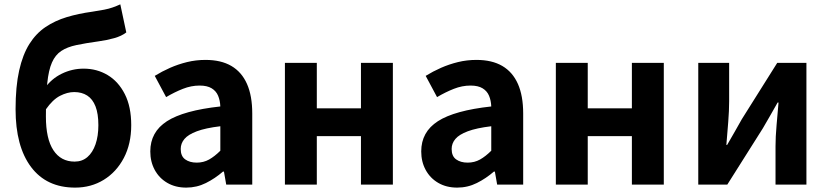

<svg xmlns="http://www.w3.org/2000/svg" viewBox="-20 -849 3808 883"><path d="M325.5 13.8Q194 13.8 122.8 -81Q51.6 -175.8 51.6 -346.9Q51.6 -451.4 68.1 -524.7Q84.5 -598 115.1 -646.7Q145.8 -695.3 189.3 -724.6Q232.8 -753.9 287 -770.3Q341.2 -786.6 403.8 -795.1Q437.3 -800.1 459.3 -804.5Q481.3 -808.8 498.7 -815Q516 -821.2 533.3 -829L560.8 -699.9Q539.1 -683 505 -673.5Q470.9 -664 434.4 -659Q373.6 -650.6 331.4 -641.7Q289.1 -632.8 261.7 -614.6Q234.3 -596.5 218.9 -561.5Q203.4 -526.4 197.3 -466.3Q191.1 -406.2 191.1 -313.1Q191.1 -210.5 225.5 -158.2Q259.9 -105.8 323.2 -105.8Q357.8 -105.8 382 -126.7Q406.2 -147.5 419.3 -185.4Q432.4 -223.2 432.4 -273.4Q432.4 -325.8 419.3 -359.6Q406.2 -393.4 381.2 -409.5Q356.2 -425.6 321.2 -425.6Q289.8 -425.6 255.9 -408.2Q222.1 -390.8 190.7 -345.7L184.5 -441.9Q216.5 -487 264.2 -510.1Q311.8 -533.3 364.7 -533.3Q425.7 -533.3 475.1 -503.7Q524.5 -474.2 554 -416.2Q583.5 -358.3 583.5 -273.4Q583.5 -187.4 549.5 -122.6Q515.5 -57.9 457.3 -22.1Q399.1 13.8 325.5 13.8Z M836.4 13.8Q786.9 13.8 749.6 -7.9Q712.4 -29.5 691.8 -67.2Q671.2 -105 671.2 -152.6Q671.2 -242.2 747.9 -291.6Q824.7 -341 993.3 -359.4Q992.2 -386.8 983.1 -408.6Q974 -430.4 953.4 -442.9Q932.8 -455.5 898.1 -455.5Q859.3 -455.5 821.3 -440.5Q783.3 -425.6 744 -402.4L691.7 -500.1Q725.1 -520.7 762.2 -537.1Q799.3 -553.4 840.3 -563.5Q881.3 -573.5 925.1 -573.5Q996.4 -573.5 1044 -545.7Q1091.6 -517.8 1115.9 -463Q1140.1 -408.3 1140.1 -327V0H1020.4L1009.9 -59.9H1005.4Q969.3 -28.4 927 -7.3Q884.8 13.8 836.4 13.8ZM884.7 -101.1Q916.1 -101.1 941.6 -115.4Q967.1 -129.7 993.3 -155.8V-268.4Q925.4 -260.3 885.2 -245.2Q845 -230.1 828.1 -209.7Q811.1 -189.3 811.1 -163.8Q811.1 -130.8 831.7 -116Q852.3 -101.1 884.7 -101.1Z M1290.3 0V-559.8H1437V-350.9H1640V-559.8H1786.8V0H1640V-222.8H1437V0Z M2082.4 13.8Q2032.9 13.8 1995.6 -7.9Q1958.4 -29.5 1937.8 -67.2Q1917.2 -105 1917.2 -152.6Q1917.2 -242.2 1993.9 -291.6Q2070.7 -341 2239.3 -359.4Q2238.2 -386.8 2229.1 -408.6Q2220 -430.4 2199.4 -442.9Q2178.8 -455.5 2144.1 -455.5Q2105.3 -455.5 2067.3 -440.5Q2029.3 -425.6 1990 -402.4L1937.7 -500.1Q1971.1 -520.7 2008.2 -537.1Q2045.3 -553.4 2086.3 -563.5Q2127.3 -573.5 2171.1 -573.5Q2242.4 -573.5 2290 -545.7Q2337.6 -517.8 2361.9 -463Q2386.1 -408.3 2386.1 -327V0H2266.4L2255.9 -59.9H2251.4Q2215.3 -28.4 2173 -7.3Q2130.8 13.8 2082.4 13.8ZM2130.7 -101.1Q2162.1 -101.1 2187.6 -115.4Q2213.1 -129.7 2239.3 -155.8V-268.4Q2171.4 -260.3 2131.2 -245.2Q2091 -230.1 2074.1 -209.7Q2057.1 -189.3 2057.1 -163.8Q2057.1 -130.8 2077.7 -116Q2098.3 -101.1 2130.7 -101.1Z M2536.3 0V-559.8H2683V-350.9H2886V-559.8H3032.8V0H2886V-222.8H2683V0Z M3191.3 0V-559.8H3333.3V-383.2Q3333.3 -340.9 3329.1 -287.8Q3324.9 -234.6 3320.5 -182.4H3324Q3338.6 -208.2 3358.2 -241.8Q3377.7 -275.5 3391.4 -300.5L3554.4 -559.8H3688.7V0H3546.6V-176.4Q3546.6 -218.8 3551.3 -272Q3556 -325.2 3560.4 -377.4H3556.2Q3541.7 -352.4 3522.4 -317.9Q3503.2 -283.5 3488.5 -259.3L3324.8 0Z"/></svg>

Font: Noto Sans TC
Style: Regular
Weight: 100
Designer: Ryoko NISHIZUKA 西塚涼子 (kana, bopomofo & ideographs); Paul D. Hunt (Latin, Greek & Cyrillic); Sandoll Communications 산돌커뮤니
Foundry: Adobe
Version: Version 2.004;hotconv 1.0.118;makeotfexe 2.5.65603